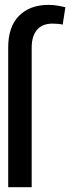

<svg xmlns="http://www.w3.org/2000/svg" viewBox="-20 -781 307 801"><path d="M112.2 0H14.2V-583.1Q14.2 -669.4 59.3 -715Q104.4 -760.7 183.2 -760.7Q200.3 -760.7 218 -757.8Q235.8 -755 252.8 -750.7L241.5 -678.3Q224.4 -682.5 198.9 -682.5Q156.2 -682.5 134.2 -656.2Q112.2 -630 112.2 -583.1Z"/></svg>

Font: Linik Sans
Style: Regular
Weight: 400
Designer: Rasmus Andersson (font), Marc Monis (original base), Kil Hyung-jin (Pretendard portions), Cristiano Sobral (main changes
Foundry: rsms
Version: Version 3.018;May 31, 2022;FontCreator 14.0.0.2814 64-bit; t